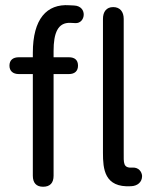

<svg xmlns="http://www.w3.org/2000/svg" viewBox="-20 -704 572 731"><path d="M144 7C171 7 184 -8 184 -35V-422H242C265 -422 277 -434 277 -454C277 -475 265 -486 242 -486H184V-510C184 -578 200 -619 248 -617L267 -616C306 -614 314 -680 263 -683L244 -684C158 -690 105 -632 105 -503V-486H52C29 -486 16 -475 16 -454C16 -434 29 -422 52 -422H105V-35C105 -8 118 7 144 7ZM521 -34C520 -50 508 -67 485 -66C448 -63 451 -84 451 -123V-632C451 -659 437 -677 411 -677C385 -677 372 -659 372 -632V-122C372 -61 377 11 479 5C503 4 521 -10 521 -34Z"/></svg>

Font: SN Pro Book
Style: Regular
Weight: 350
Designer: Tobias Whetton
Foundry: Supernotes
Version: Version 1.003;Glyphs 3.3 (3324)